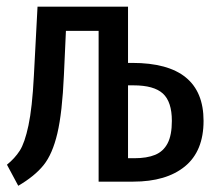

<svg xmlns="http://www.w3.org/2000/svg" viewBox="-20 -561 655 593"><path d="M375.4 -540.5V-366.7H388.7Q608.7 -366.7 608.7 -187.7Q608.7 -94.4 551.3 -47.2Q493.8 0 391.3 0H284.6V-465.6H183.6L177.4 -329.2Q172.3 -213.3 157.2 -149.2Q142.1 -85.1 114.6 -51Q87.2 -16.9 36.4 12.8L1.5 -52.3Q25.6 -71.8 41 -95.6Q56.4 -119.5 67.9 -173.6Q79.5 -227.7 84.6 -326.2L95.9 -540.5ZM375.4 -297.4V-72.3H394.4Q433.8 -72.3 459.2 -82.8Q484.6 -93.3 497.7 -118.5Q510.8 -143.6 510.8 -187.7Q510.8 -246.7 483.1 -272.1Q455.4 -297.4 392.3 -297.4Z"/></svg>

Font: Fira Code Fixed Retina
Style: Regular
Weight: 450
Monospace: yes
Designer: Carrois Corporate, Edenspiekermann AG, Nikita Prokopov
Foundry: Carrois Corporate, Edenspiekermann AG, Nikita Prokopov
Version: Version 5.002